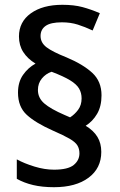

<svg xmlns="http://www.w3.org/2000/svg" viewBox="-20 -783 498 800"><path d="M55 -397Q55 -441 76 -471Q97 -501 128 -518Q95 -538 77 -566Q59 -594 59 -631Q59 -692 108.5 -727.5Q158 -763 240 -763Q288 -763 323.5 -753.5Q359 -744 396 -728L366 -656Q334 -671 304 -680.5Q274 -690 238 -690Q191 -690 170 -675Q149 -660 149 -633Q149 -605 174 -586Q199 -567 257 -544Q326 -515 364.5 -479.5Q403 -444 403 -386Q403 -340 384.5 -308.5Q366 -277 337 -259Q370 -239 386 -212.5Q402 -186 402 -150Q402 -82 349 -42.5Q296 -3 205 -3Q156 -3 118 -12Q80 -21 50 -38V-119Q81 -102 123.5 -89Q166 -76 205 -76Q263 -76 287 -95.5Q311 -115 311 -144Q311 -163 302.5 -177Q294 -191 270 -205Q246 -219 200 -239Q128 -271 91.5 -304.5Q55 -338 55 -397ZM138 -408Q138 -375 164.5 -352Q191 -329 249 -304L272 -294Q291 -306 305.5 -325.5Q320 -345 320 -373Q320 -396 309.5 -414Q299 -432 272 -448.5Q245 -465 195 -484Q171 -476 154.5 -456Q138 -436 138 -408Z"/></svg>

Font: Noto Sans Kannada SemiCondensed Medium
Style: Regular
Weight: 500
Width: 4
Designer: Jelle Bosma - Monotype Design Team
Foundry: Monotype Imaging Inc.
Version: Version 2.005; ttfautohint (v1.8.4.7-5d5b)